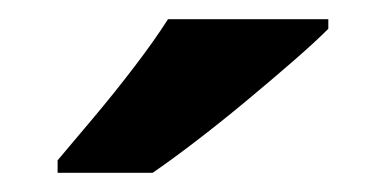

<svg xmlns="http://www.w3.org/2000/svg" viewBox="-20 -786 402 200"><path d="M322 -756Q308 -742 285 -722Q262 -702 235.5 -680Q209 -658 183.5 -638.5Q158 -619 139 -606H40V-619Q56 -638 77.5 -663.5Q99 -689 120 -716.5Q141 -744 155 -766H322Z"/></svg>

Font: Noto Sans Devanagari UI
Style: Bold
Weight: 700
Designer: Jelle Bosma - Monotype Design Team
Foundry: Monotype Imaging Inc.
Version: Version 2.004; ttfautohint (v1.8.4.7-5d5b)